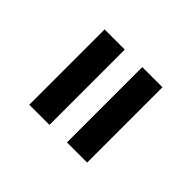

<svg xmlns="http://www.w3.org/2000/svg" viewBox="-44 -658 721 721"><g transform="rotate(-45 316.0 -297.5)"><path d="M116 -344H516V-451H116ZM116 -144H516V-251H116Z"/></g></svg>

Font: HB Figtree Prototype
Style: Bold
Weight: 700
Designer: Alfredo Marco Pradil
Foundry: Hanken Design Co.®
Version: Version 1.002;Glyphs 3.2 (3228)